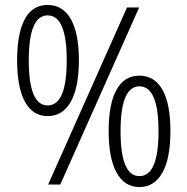

<svg xmlns="http://www.w3.org/2000/svg" viewBox="-20 -744 755 774"><path d="M298 -501Q298 -392 265.5 -334Q233 -276 172 -276Q112 -276 80.5 -334Q49 -392 49 -501Q49 -610 80 -667Q111 -724 172 -724Q233 -724 265.5 -667Q298 -610 298 -501ZM223 0H174L492 -714H541ZM96 -501Q96 -319 172 -319Q249 -319 249 -501Q249 -682 172 -682Q96 -682 96 -501ZM667 -216Q667 -105 634.5 -47.5Q602 10 542 10Q482 10 450 -48Q418 -106 418 -216Q418 -325 449.5 -382Q481 -439 542 -439Q603 -439 635 -382Q667 -325 667 -216ZM466 -215Q466 -34 542 -34Q619 -34 619 -215Q619 -396 542 -396Q466 -396 466 -215Z"/></svg>

Font: Noto Sans UI NarrowLight
Style: Regular
Weight: 300
Width: 4
Designer: Monotype Design Team
Foundry: Monotype Imaging Inc.
Version: Version 1.001